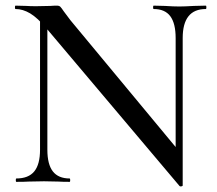

<svg xmlns="http://www.w3.org/2000/svg" viewBox="-20 -645 770 681"><path d="M122 -602 148 -600V-114Q148 -62 167.5 -37Q187 -12 227 -12Q229 -12 229 -6Q229 0 227 0Q201 0 187 -1L136 -2L82 -1Q67 0 38 0Q36 0 36 -6Q36 -12 38 -12Q81 -12 101.5 -37Q122 -62 122 -114ZM617 15 146 -543Q113 -582 87 -597.5Q61 -613 35 -613Q33 -613 33 -619Q33 -625 35 -625L74 -624Q86 -623 108 -623L159 -624Q169 -625 182 -625Q190 -625 194 -621Q198 -617 206 -605L230 -573L620 -103L628 13Q628 15 623.5 16Q619 17 617 15ZM628 13 603 -18V-510Q603 -562 584 -587.5Q565 -613 525 -613Q523 -613 523 -619Q523 -625 525 -625L565 -624Q595 -622 616 -622Q634 -622 668 -624L710 -625Q712 -625 712 -619Q712 -613 710 -613Q628 -613 628 -510Z"/></svg>

Font: Cormorant SC Medium
Style: Regular
Weight: 500
Designer: Christian Thalmann (Catharsis Fonts)
Foundry: Catharsis Fonts
Version: Version 4.000